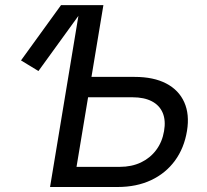

<svg xmlns="http://www.w3.org/2000/svg" viewBox="-20 -748 827 768"><path d="M133.8 -463.9 64 -506.3 224.1 -727.5H324.7ZM320.8 -440.4H518.6Q594.2 -440.4 644.8 -414.1Q695.3 -387.7 717 -339.1Q738.8 -290.5 728 -224.6Q716.8 -155.8 679.7 -105.2Q642.6 -54.7 584.2 -27.3Q525.9 0 450.2 0H180.2L300.8 -727.5H393.6L286.1 -80.6H459.5Q506.3 -80.6 543.5 -98.1Q580.6 -115.7 604.7 -147.9Q628.9 -180.2 636.2 -223.6Q643.6 -266.1 630.9 -296.4Q618.2 -326.7 587.4 -342.8Q556.6 -358.9 509.8 -358.9H307.6Z"/></svg>

Font: Inter
Style: Italic
Weight: 400
Italic angle: -9.3988°
Designer: Rasmus Andersson
Foundry: rsms
Version: Version 4.001;git-66647c0bb